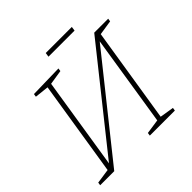

<svg xmlns="http://www.w3.org/2000/svg" viewBox="-202 -1002 1187 1187"><g transform="rotate(-45 391.5 -408.0)"><path d="M20 0 23 -20 119 -34 218 -658 126 -668 129 -688 348 -693 345 -673 249 -658 154 -57 661 -693H783L780 -673L683 -658L584 -35L676 -20L673 0H454L457 -20L553 -34L647 -631L143 0ZM588 -816 584 -788H356L360 -816Z"/></g></svg>

Font: Bitter ExtraLight
Style: Italic
Weight: 200
Italic angle: -9°
Designer: Sol Matas, and Bitter project Authors
Foundry: Sol Matas
Version: Version 2.001